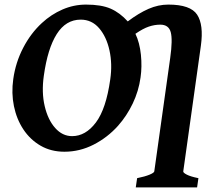

<svg xmlns="http://www.w3.org/2000/svg" viewBox="-20 -650 948 841"><path d="M843.3 170.9H574.7L580.6 130.4Q614.7 123.5 634.8 115.2Q654.8 106.9 655.8 100.6L725.6 -396.5Q736.8 -476.6 727.8 -509.3Q718.8 -542 682.1 -542Q656.7 -542 631.6 -533.4Q606.4 -524.9 573.2 -502Q591.8 -462.9 597.2 -410.4Q602.5 -357.9 595.7 -311Q587.4 -251 561.5 -196.8Q535.6 -142.6 497.1 -99.1Q450.7 -47.4 389.9 -16.4Q329.1 14.6 262.2 14.6Q203.6 14.6 158 -11.7Q112.3 -38.1 82.5 -83Q52.7 -127.9 41 -185.1Q29.3 -242.2 38.1 -303.7Q48.3 -376.5 81.5 -440.4Q114.7 -504.4 163.6 -549.3Q204.1 -586.9 253.7 -608.4Q303.2 -629.9 356.9 -629.9Q423.8 -629.9 464.6 -612.1Q505.4 -594.2 539.6 -556.2Q587.4 -592.3 630.4 -611.1Q673.3 -629.9 717.3 -629.9Q814.5 -629.9 843.5 -585.7Q872.6 -541.5 859.9 -449.7Q840.3 -312 821.3 -174.6Q802.2 -37.1 782.7 100.6Q781.7 106.4 798.3 115Q814.9 123.5 849.1 130.4ZM462.9 -302.2Q472.7 -369.6 459.5 -429.4Q446.3 -489.3 414.1 -526.6Q381.8 -564 333.5 -564Q268.6 -564 228.5 -500.7Q188.5 -437.5 171.9 -317.9Q161.6 -245.1 175.8 -185.1Q189.9 -125 221.7 -89.4Q253.4 -53.7 295.9 -53.7Q355 -53.7 399.9 -113.3Q444.8 -172.9 462.9 -302.2Z"/></svg>

Font: Gentium Book Plus
Style: Bold Italic
Weight: 700
Italic angle: -8°
Designer: Victor Gaultney, Annie Olsen, Iska Routamaa, Becca Hirsbrunner
Foundry: SIL International
Version: Version 6.101